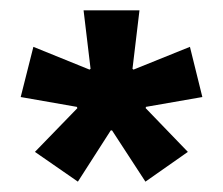

<svg xmlns="http://www.w3.org/2000/svg" viewBox="-20 -659 431 371"><path d="M194 -407 130.5 -308 47.5 -365.5 129.5 -450 128.5 -452.5 20 -471.5 44.5 -568.5 153 -524.5 155 -526 141.5 -639H249.5L236 -526L238 -524.5L347 -568.5L371 -471.5L262 -452.5L261.5 -450L343 -365.5L261 -308L196.5 -407Z"/></svg>

Font: Anek Malayalam Medium SemiBold
Style: Regular
Weight: 600
Version: Version 1.003